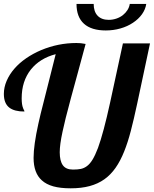

<svg xmlns="http://www.w3.org/2000/svg" viewBox="-25 -974 801 1000"><path d="M373.5 -953.6H462.9Q462.9 -913.6 483.4 -892.1Q503.9 -870.6 541.5 -870.6Q561.5 -870.6 580.6 -877Q599.6 -883.3 614.7 -895Q629.4 -906.7 638.9 -921.6Q648.4 -936.5 650.9 -953.6H736.8Q732.4 -924.8 714.4 -899.7Q696.3 -874.5 667.5 -855.5Q639.2 -836.4 602.5 -825.9Q565.9 -815.4 525.9 -815.4Q451.2 -815.4 412.4 -850.3Q373.5 -885.3 373.5 -953.6ZM192.9 -34.7Q149.9 -72.8 149.9 -151.9Q149.9 -217.3 174.8 -329.6Q186.5 -382.8 201.2 -438.5L231.9 -560.1L265.1 -691.9Q182.6 -670.4 135.7 -611.8Q87.9 -551.3 87.9 -461.9Q87.9 -428.7 95.2 -411.1Q96.7 -405.8 100.1 -400.4Q102.1 -397 102.1 -393.1Q49.8 -393.1 23.4 -413.6Q-4.9 -435.5 -4.9 -484.9Q-4.9 -519 9.5 -552.7Q23.9 -586.4 50.3 -616.7Q75.7 -646 111.1 -670.4Q146.5 -694.8 189 -712.9Q277.8 -750 373 -750Q385.7 -750 395.5 -749Q405.3 -748 420.9 -745.1Q391.1 -635.7 378.9 -589.8L344.7 -464.4Q312 -343.3 300.8 -288.6Q286.1 -220.7 286.1 -181.2Q286.1 -136.2 302.2 -113.5Q318.4 -90.8 355 -90.8Q379.4 -90.8 396 -94.2Q412.6 -97.7 427.2 -108.4Q442.9 -119.6 456.8 -142.3Q470.7 -165 485.4 -203.6Q513.7 -280.8 548.3 -439L615.2 -748H756.3L689.9 -436Q671.9 -351.6 656.2 -291.7Q640.6 -231.9 622.1 -186Q602.1 -135.7 576.9 -99.9Q551.8 -64 519 -40.5Q485.4 -16.6 442.1 -4.9Q398.9 6.8 343.3 6.8Q289.6 6.8 252.7 -3.4Q215.8 -13.7 192.9 -34.7Z"/></svg>

Font: Pattaya
Style: Regular
Weight: 400
Designer: Pablo Impallari / Thai characters Designed by Thanarat Vachiruckul and Suppakit Chalermlarp
Foundry: Pablo Impallari
Version: Version 2.001